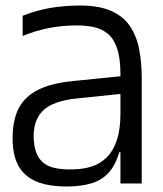

<svg xmlns="http://www.w3.org/2000/svg" viewBox="-20 -664 591 695"><path d="M416 0V-307Q416 -313 416 -326Q416 -339 416 -354Q416 -369 416 -380.5Q416 -392 416 -394Q416 -453 404 -488.5Q392 -524 370 -542Q348 -560 319.5 -566Q291 -572 257 -572Q205 -572 157 -562.5Q109 -553 62 -534V-607Q114 -627 160.5 -635Q207 -643 262 -644Q335 -645 381 -625Q427 -605 451 -568.5Q475 -532 484 -484.5Q493 -437 493 -385V0ZM230 11Q162 12 118 -4.5Q74 -21 51.5 -56Q29 -91 26 -146Q23 -214 42.5 -261Q62 -308 111.5 -335.5Q161 -363 248 -371L436 -390V-326L261 -308Q171 -299 135 -263Q99 -227 102 -160Q105 -115 122.5 -90.5Q140 -66 172 -57.5Q204 -49 249 -51Q284 -52 314 -62Q344 -72 367 -95Q390 -118 403 -157Q416 -196 416 -254L434 -113H412Q397 -64 372 -37.5Q347 -11 311.5 -0.5Q276 10 230 11Z"/></svg>

Font: Matangi Medium
Style: Regular
Weight: 500
Designer: Prashant Pant
Foundry: The Graphic Ant
Version: Version 3.002